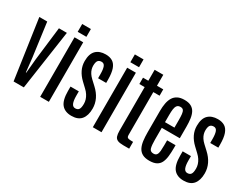

<svg xmlns="http://www.w3.org/2000/svg" viewBox="-92 -1466 2598 2046"><g transform="rotate(30 1207.0 -443.0)"><path d="M129.9 0 23.9 -732.4H121.1L176.3 -322.3L195.3 -148.4H200.2L216.3 -322.8L265.1 -732.4H362.8L255.9 0Z M457 0V-732.4H564V0ZM457 -799.8V-896H564V-799.8Z M844.7 9.8Q764.6 9.8 723.6 -39.6Q682.6 -88.9 682.6 -202.6V-256.3H784.7V-200.7Q784.7 -142.1 797.9 -111.1Q811 -80.1 840.8 -80.1Q870.6 -80.1 884.5 -99.4Q898.4 -118.7 898.4 -168.5Q898.4 -193.8 890.6 -219Q882.8 -244.1 866.9 -268.8Q851.1 -293.5 826.2 -316.4L771.5 -368.2Q725.6 -411.6 701.4 -461.2Q677.2 -510.7 677.2 -567.4Q677.2 -657.2 719.7 -699.2Q762.2 -741.2 838.4 -741.2Q889.2 -741.2 923.3 -720Q957.5 -698.7 974.9 -649.7Q992.2 -600.6 992.2 -516.1V-480H892.6V-530.3Q892.6 -588.9 880.9 -619.9Q869.1 -650.9 839.4 -650.9Q810.5 -650.9 796.1 -634.3Q781.7 -617.7 780.3 -573.7Q779.8 -551.3 786.1 -528.3Q792.5 -505.4 806.9 -483.2Q821.3 -460.9 844.2 -439.5L900.4 -387.2Q952.1 -339.8 978.3 -285.4Q1004.4 -231 1004.4 -169.9Q1004.4 -85 965.8 -37.6Q927.2 9.8 844.7 9.8Z M1105 0V-732.4H1211.9V0ZM1105 -799.8V-896H1211.9V-799.8Z M1481.9 4.4Q1435.1 4.4 1410.9 -6.8Q1386.7 -18.1 1378.2 -43.2Q1369.6 -68.4 1369.6 -109.4V-646.5H1304.2V-724.6H1369.6V-859.4H1476.1V-724.6H1553.2V-646.5H1476.1V-121.1Q1476.1 -103 1481 -94Q1485.8 -85 1502.7 -82Q1519.5 -79.1 1554.7 -79.1V4.4Z M1803.2 8.8Q1750 8.8 1717.3 -9.3Q1684.6 -27.3 1667.2 -61Q1649.9 -94.7 1643.8 -141.8Q1637.7 -189 1637.7 -246.1V-507.8Q1637.7 -559.6 1645.8 -602.3Q1653.8 -645 1672.6 -676Q1691.4 -707 1724.4 -724.1Q1757.3 -741.2 1807.1 -741.2Q1857.9 -741.2 1889.4 -724.1Q1920.9 -707 1937.5 -675.5Q1954.1 -644 1960.2 -600.3Q1966.3 -556.6 1966.3 -503.9V-361.8H1744.6V-216.3Q1744.6 -149.9 1753.9 -114.5Q1763.2 -79.1 1804.2 -79.1Q1831.5 -79.1 1843.3 -95.9Q1855 -112.8 1857.7 -143.3Q1860.4 -173.8 1860.4 -214.8V-274.9H1964.4V-242.2Q1964.4 -184.6 1959.2 -138.4Q1954.1 -92.3 1938.2 -59.3Q1922.4 -26.4 1889.9 -8.8Q1857.4 8.8 1803.2 8.8ZM1744.1 -431.2H1860.4V-524.4Q1860.4 -566.9 1857.2 -595.9Q1854 -625 1843 -639.9Q1832 -654.8 1807.1 -654.8Q1778.8 -654.8 1765.4 -637.7Q1752 -620.6 1748 -590.6Q1744.1 -560.5 1744.1 -521Z M2224.6 9.8Q2144.5 9.8 2103.5 -39.6Q2062.5 -88.9 2062.5 -202.6V-256.3H2164.6V-200.7Q2164.6 -142.1 2177.7 -111.1Q2190.9 -80.1 2220.7 -80.1Q2250.5 -80.1 2264.4 -99.4Q2278.3 -118.7 2278.3 -168.5Q2278.3 -193.8 2270.5 -219Q2262.7 -244.1 2246.8 -268.8Q2231 -293.5 2206.1 -316.4L2151.4 -368.2Q2105.5 -411.6 2081.3 -461.2Q2057.1 -510.7 2057.1 -567.4Q2057.1 -657.2 2099.6 -699.2Q2142.1 -741.2 2218.3 -741.2Q2269 -741.2 2303.2 -720Q2337.4 -698.7 2354.7 -649.7Q2372.1 -600.6 2372.1 -516.1V-480H2272.5V-530.3Q2272.5 -588.9 2260.7 -619.9Q2249 -650.9 2219.2 -650.9Q2190.4 -650.9 2176 -634.3Q2161.6 -617.7 2160.2 -573.7Q2159.7 -551.3 2166 -528.3Q2172.4 -505.4 2186.8 -483.2Q2201.2 -460.9 2224.1 -439.5L2280.3 -387.2Q2332 -339.8 2358.2 -285.4Q2384.3 -231 2384.3 -169.9Q2384.3 -85 2345.7 -37.6Q2307.1 9.8 2224.6 9.8Z"/></g></svg>

Font: Antonio Medium
Style: Regular
Weight: 500
Designer: Vernon Adams
Foundry: Vernon Adams
Version: Version 1.002